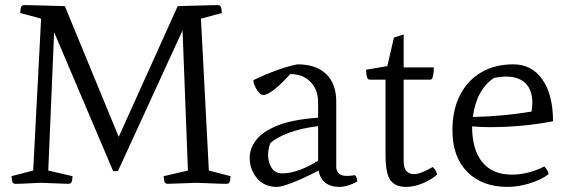

<svg xmlns="http://www.w3.org/2000/svg" viewBox="-20 -720 2221 752"><path d="M40 0Q29 0 27 -12.5Q25 -25 25 -30L110 -52L141 -647L59 -669Q59 -674 61 -687Q63 -700 74 -700Q74 -700 108 -699.5Q142 -699 234 -696L445 -184L676 -696Q768 -699 801 -699.5Q834 -700 834 -700Q845 -700 847 -687Q849 -674 849 -669L767 -647L798 -52L883 -30Q883 -25 881 -12.5Q879 0 868 0Q868 0 841.5 -0.5Q815 -1 750 -4L637 0Q625 0 623 -12Q621 -24 621 -30L716 -52L695 -601L442 -50H423L192 -594L169 -52L264 -30Q264 -24 262 -12Q260 0 248 0L138 -4Q95 -2 74 -1Q53 0 46.5 0Q40 0 40 0Z M1065 12Q1015 12 986.5 -22Q958 -56 958 -102Q958 -139 983.5 -172Q1009 -205 1067.5 -228.5Q1126 -252 1226 -259V-319Q1226 -369 1196 -399.5Q1166 -430 1117 -430Q1083 -392 1055 -370Q1027 -348 1011 -348Q1000 -348 987 -367Q974 -386 972 -406Q1018 -428 1063 -444.5Q1108 -461 1145 -468Q1218 -468 1257.5 -430Q1297 -392 1297 -322V-67Q1297 -31 1340 -31Q1352 -31 1370 -34Q1379 -25 1379 -9Q1342 12 1308 12Q1275 12 1254 -4.5Q1233 -21 1228 -52Q1170 -22 1126.5 -5Q1083 12 1065 12ZM1086 -41Q1117 -41 1155 -55Q1193 -69 1226 -91V-226Q1160 -218 1112 -200Q1064 -182 1039 -160Q1035 -150 1032.5 -137.5Q1030 -125 1030 -114Q1030 -85 1043.5 -63Q1057 -41 1086 -41Z M1571 12Q1528 12 1509 -14Q1490 -40 1490 -115V-408H1428Q1421 -408 1418 -416.5Q1415 -425 1414.5 -434.5Q1414 -444 1414 -447L1497 -461L1523 -573L1561 -585V-456H1679Q1679 -453 1678.5 -441Q1678 -429 1675 -418.5Q1672 -408 1665 -408H1561V-89Q1561 -61 1572.5 -49.5Q1584 -38 1600 -38Q1617 -38 1637.5 -47Q1658 -56 1675 -66Q1688 -54 1692 -36Q1666 -14 1633 -1Q1600 12 1571 12Z M1968 12Q1868 12 1810 -47Q1752 -106 1752 -209Q1752 -289 1781.5 -347Q1811 -405 1864.5 -436.5Q1918 -468 1991 -468Q2063 -468 2104.5 -408.5Q2146 -349 2146 -245Q2082 -233 2021 -227.5Q1960 -222 1896 -222Q1864 -222 1829 -225Q1829 -134 1869 -85Q1909 -36 1985 -36Q2048 -36 2112 -68Q2125 -55 2129 -38Q2100 -16 2055 -2Q2010 12 1968 12ZM1832 -262Q1948 -264 2062 -283Q2065 -301 2065 -317Q2065 -367 2038.5 -393.5Q2012 -420 1963 -420Q1950 -420 1938 -418.5Q1926 -417 1915 -415Q1846 -369 1832 -262Z"/></svg>

Font: Mate
Style: Regular
Weight: 400
Designer: Eduardo Rodriguez Tunni
Foundry: Eduardo Rodriguez Tunni
Version: Version 1.003; ttfautohint (v1.8.4.7-5d5b);gftools[0.9.24]